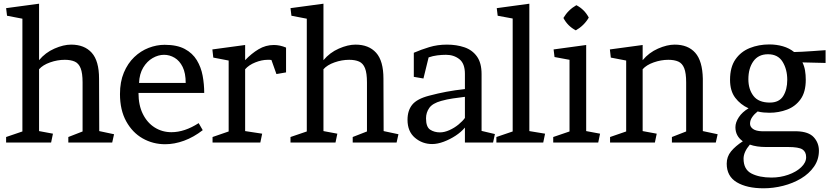

<svg xmlns="http://www.w3.org/2000/svg" viewBox="-20 -770 4479 1037"><path d="M191 -445Q225 -486 274 -507.5Q323 -529 364 -529Q436 -529 475.5 -485Q515 -441 515 -345L516 -62L596 -45L586 0H349V-30L426 -60V-325Q426 -375 415.5 -401.5Q405 -428 383.5 -437.5Q362 -447 330 -447Q290 -447 250.5 -433Q211 -419 191 -396V-62L266 -48L256 0H13V-30L101 -60V-669L18 -685L13 -726L191 -750Z M728 -268Q728 -202 751.5 -154.5Q775 -107 815.5 -81.5Q856 -56 906 -56Q977 -56 1053 -105L1075 -67Q1026 -29 974 -10Q922 9 872 9Q806 9 750.5 -22.5Q695 -54 661.5 -115Q628 -176 628 -262Q628 -328 649 -378Q670 -428 705 -461.5Q740 -495 783 -511.5Q826 -528 869 -528Q936 -528 978 -505.5Q1020 -483 1043 -445Q1066 -407 1074.5 -361Q1083 -315 1083 -268ZM983 -322Q983 -375 966.5 -408.5Q950 -442 923 -458Q896 -474 866 -474Q835 -474 804.5 -456.5Q774 -439 753.5 -405Q733 -371 731 -322Z M1525 -379 1473 -370 1446 -446Q1442 -447 1436 -447Q1430 -447 1426 -447Q1394 -447 1359 -433Q1324 -419 1304 -396V-62L1396 -48L1386 0H1128V-30L1215 -60V-443L1132 -459L1127 -503L1304 -527V-445Q1338 -481 1376.5 -504Q1415 -527 1459 -527Q1492 -527 1525 -513Z M1727 -445Q1761 -486 1810 -507.5Q1859 -529 1900 -529Q1972 -529 2011.5 -485Q2051 -441 2051 -345L2052 -62L2132 -45L2122 0H1885V-30L1962 -60V-325Q1962 -375 1951.5 -401.5Q1941 -428 1919.5 -437.5Q1898 -447 1866 -447Q1826 -447 1786.5 -433Q1747 -419 1727 -396V-62L1802 -48L1792 0H1549V-30L1637 -60V-669L1554 -685L1549 -726L1727 -750Z M2491 0V-81Q2471 -57 2440.5 -37Q2410 -17 2376.5 -4.5Q2343 8 2314 8Q2261 8 2221 -26Q2181 -60 2181 -123Q2181 -173 2206.5 -204.5Q2232 -236 2297 -253Q2346 -266 2391.5 -274.5Q2437 -283 2491 -289V-371Q2491 -427 2461 -450.5Q2431 -474 2389 -474Q2366 -474 2342 -471Q2318 -468 2295 -460L2267 -346L2215 -355V-485Q2254 -502 2298.5 -515.5Q2343 -529 2394 -529Q2446 -529 2488.5 -514.5Q2531 -500 2556 -465Q2581 -430 2581 -370V-63L2653 -46L2643 0ZM2281 -131Q2281 -84 2303.5 -69.5Q2326 -55 2356 -55Q2380 -55 2407 -67Q2434 -79 2456.5 -97.5Q2479 -116 2491 -133V-247Q2459 -243 2427 -238.5Q2395 -234 2363 -225Q2316 -212 2298.5 -187Q2281 -162 2281 -131Z M2839 -62 2924 -48 2914 0H2661V-30L2749 -60V-670L2668 -685L2663 -726L2839 -750Z M3023 -673Q3049 -717 3093 -742Q3137 -719 3160 -675Q3135 -632 3090 -606Q3046 -629 3023 -673ZM3146 -62 3221 -48 3211 0H2968V-30L3056 -60V-447L2975 -462L2970 -503L3146 -527Z M3776 -62 3856 -45 3846 0H3609V-30L3686 -60V-325Q3686 -375 3675.5 -401.5Q3665 -428 3643.5 -437.5Q3622 -447 3590 -447Q3550 -447 3510.5 -433Q3471 -419 3451 -396V-62L3527 -48L3517 0H3275V-30L3362 -60V-443L3279 -459L3274 -503L3451 -527V-445Q3485 -486 3534 -507.5Q3583 -529 3624 -529Q3696 -529 3735 -485Q3774 -441 3776 -345Z M4136 -161Q4120 -161 4104 -162.5Q4088 -164 4072 -168Q4055 -155 4043 -138Q4031 -121 4031 -102Q4031 -85 4047 -73.5Q4063 -62 4096 -61H4284Q4348 -59 4375.5 -28.5Q4403 2 4403 44Q4403 92 4376.5 130Q4350 168 4306.5 194Q4263 220 4210 233.5Q4157 247 4104 247Q4014 247 3959.5 214.5Q3905 182 3905 114Q3905 76 3928.5 47.5Q3952 19 3992 -7Q3952 -35 3952 -83Q3952 -109 3970.5 -137Q3989 -165 4023 -185Q3979 -205 3951 -242Q3923 -279 3923 -339Q3923 -407 3952 -449Q3981 -491 4029.5 -510.5Q4078 -530 4135 -530Q4174 -530 4208.5 -520Q4243 -510 4269 -489Q4283 -489 4311 -490.5Q4339 -492 4368 -494Q4385 -495 4402.5 -496.5Q4420 -498 4439 -499V-430L4314 -433Q4324 -413 4328 -389.5Q4332 -366 4332 -339Q4332 -273 4304 -234Q4276 -195 4231 -178Q4186 -161 4136 -161ZM4138 -216Q4188 -216 4210 -251Q4232 -286 4232 -339Q4232 -395 4207 -436Q4182 -477 4128 -477Q4076 -477 4049 -439Q4022 -401 4022 -342Q4022 -288 4049.5 -252Q4077 -216 4138 -216ZM4117 24Q4066 24 4030 11Q3996 51 3996 87Q3996 145 4038.5 167Q4081 189 4147 189Q4194 189 4237 174Q4280 159 4307 133.5Q4334 108 4334 79Q4334 50 4314 37Q4294 24 4236 24Z"/></svg>

Font: Brawler
Style: Regular
Weight: 400
Designer: Oleg Frolov, Haley Fiege
Foundry: Oleg Frolov, Haley Fiege
Version: Version 1.101; ttfautohint (v1.8.3)